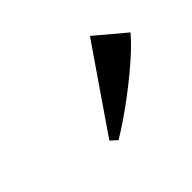

<svg xmlns="http://www.w3.org/2000/svg" viewBox="-58 -928 465 465"><g transform="rotate(-45 175.0 -695.0)"><path d="M121.5 -596.5 267.5 -809 343 -745.5Q330.5 -730.5 312.5 -713.5Q294.5 -696.5 272.8 -678.5Q251 -660.5 228 -643Q205 -625.5 182 -609.8Q159 -594 138 -581.5Z"/></g></svg>

Font: Merriweather 120pt Medium
Style: Italic
Weight: 500
Italic angle: -7.8°
Version: Version 2.101